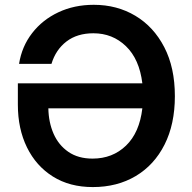

<svg xmlns="http://www.w3.org/2000/svg" viewBox="-20 -757 788 787"><path d="M360.4 9.8Q265.6 9.8 196.8 -33.4Q127.9 -76.7 90.6 -152.8Q53.2 -229 53.2 -328.1V-415.5H563.5Q551.3 -514.6 496.3 -567.6Q441.4 -620.6 362.8 -620.6Q296.4 -620.6 252.4 -586.9Q208.5 -553.2 190.9 -495.1H58.1Q69.3 -566.4 111.6 -621.1Q153.8 -675.8 219 -706.5Q284.2 -737.3 364.3 -737.3Q459.5 -737.3 534.7 -692.4Q609.9 -647.5 653.3 -563.7Q696.8 -480 696.8 -362.8Q696.8 -248 654.5 -164.3Q612.3 -80.6 536.4 -35.4Q460.4 9.8 360.4 9.8ZM563.5 -313H178.2Q179.2 -255.4 199.7 -208.7Q220.2 -162.1 260.3 -134.5Q300.3 -106.9 359.4 -106.9Q441.4 -106.9 496.6 -160.2Q551.8 -213.4 563.5 -313Z"/></svg>

Font: Inter SemiBold
Style: Regular
Weight: 600
Designer: Rasmus Andersson
Foundry: rsms
Version: Version 4.001;git-9221beed3